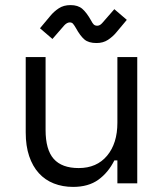

<svg xmlns="http://www.w3.org/2000/svg" viewBox="-20 -720 652 754"><path d="M441 -496H519V0H441V-90H429Q405 -42 366 -14Q327 14 267 14Q226 14 191.5 0.5Q157 -13 132.5 -40Q108 -67 94.5 -107Q81 -147 81 -200V-496H159V-210Q159 -132 191 -96Q223 -60 289 -60Q360 -60 400.5 -108.5Q441 -157 441 -238ZM338 -639Q343 -629 348 -624Q353 -619 362 -619Q372 -619 381 -629L429 -684L478 -642L437 -593Q423 -576 404 -563.5Q385 -551 359 -551Q328 -551 311.5 -565Q295 -579 278 -610Q271 -622 266.5 -627Q262 -632 254 -632Q243 -632 232 -620L186 -567L137 -609L178 -658Q192 -675 211 -687.5Q230 -700 257 -700Q286 -700 303 -685.5Q320 -671 338 -639Z"/></svg>

Font: Space Mono
Style: Regular
Weight: 400
Monospace: yes
Designer: Colophon Foundry / Benjamin Critton
Foundry: Colophon Foundry
Version: Version 1.000;PS 1.003;hotconv 1.0.81;makeotf.lib2.5.63406